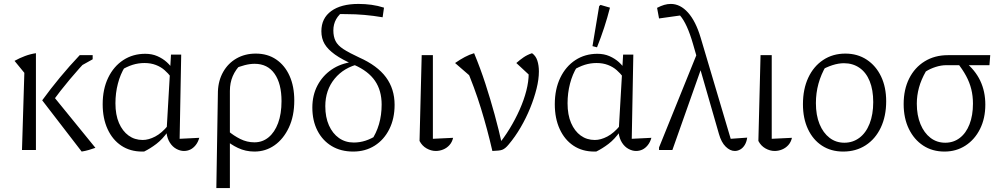

<svg xmlns="http://www.w3.org/2000/svg" viewBox="-20 -764 5112 978"><path d="M396 8 195 -253Q237 -311 285.5 -369.5Q334 -428 386 -483H434V-470Q383 -416 335.5 -359.5Q288 -303 242 -240L243 -285L466 -11Q449 -5 432 0Q415 5 396 8ZM92 0 104 -393 54 -454Q79 -468 107 -478.5Q135 -489 163 -493V0ZM366 -414 411 -483H452V-462Z M714 8Q711 8 708.5 8Q706 8 704 8Q643 8 598 -22Q553 -52 528 -106.5Q503 -161 503 -233Q503 -310 531 -368Q559 -426 608 -458Q657 -490 720 -490Q754 -490 781.5 -478Q809 -466 830 -447Q851 -428 864 -405L850 -373Q837 -390 818.5 -406.5Q800 -423 774 -433Q748 -443 716 -443Q685 -443 656 -434Q627 -425 590 -403L616 -423Q593 -386 580.5 -338Q568 -290 568 -238Q568 -179 586 -137.5Q604 -96 635 -73.5Q666 -51 707 -51Q737 -51 770.5 -68.5Q804 -86 836 -125V-95Q808 -55 776.5 -31Q745 -7 714 8ZM917 5Q898 5 878.5 -5.5Q859 -16 845.5 -37Q832 -58 828 -88L851 -486H903L895 -57L995 -62Q989 -40 976.5 -24.5Q964 -9 949 -2Q934 5 917 5Z M1082 194 1090 -298Q1092 -354 1117 -398Q1142 -442 1185 -466.5Q1228 -491 1283 -491Q1343 -491 1387 -461Q1431 -431 1455 -377.5Q1479 -324 1479 -252Q1479 -173 1451.5 -114.5Q1424 -56 1378.5 -24Q1333 8 1276 8Q1231 8 1192 -10.5Q1153 -29 1127 -54L1142 -97Q1170 -73 1204 -56Q1238 -39 1276 -39Q1317 -39 1348 -64.5Q1379 -90 1396.5 -137Q1414 -184 1414 -249Q1414 -338 1378.5 -388.5Q1343 -439 1277 -439Q1253 -439 1226 -432Q1199 -425 1172 -413L1211 -441Q1180 -410 1165.5 -376Q1151 -342 1151 -301V194Z M1779 8Q1716 8 1669.5 -20Q1623 -48 1597 -98.5Q1571 -149 1571 -216Q1571 -279 1597 -328.5Q1623 -378 1669 -409.5Q1715 -441 1778 -449L1813 -439Q1732 -421 1684.5 -363Q1637 -305 1637 -223Q1637 -167 1655.5 -125.5Q1674 -84 1706.5 -61Q1739 -38 1782 -38Q1813 -38 1842 -47.5Q1871 -57 1901 -76L1870 -46Q1897 -85 1910.5 -131.5Q1924 -178 1924 -231Q1924 -303 1890 -352.5Q1856 -402 1785 -433Q1723 -460 1686.5 -486Q1650 -512 1633.5 -540Q1617 -568 1617 -605Q1617 -671 1667 -707.5Q1717 -744 1806 -744Q1840 -744 1872.5 -739.5Q1905 -735 1936 -725L1929 -676Q1882 -684 1836.5 -688Q1791 -692 1746 -692Q1729 -693 1712.5 -692.5Q1696 -692 1679 -691L1735 -711Q1678 -672 1678 -609Q1678 -578 1689 -555.5Q1700 -533 1729 -514Q1758 -495 1810 -471Q1902 -430 1946 -370.5Q1990 -311 1990 -230Q1990 -160 1963 -106Q1936 -52 1888.5 -22Q1841 8 1779 8Z M2117 -46 2128 -483H2185V-57L2288 -62Q2283 -40 2269.5 -25Q2256 -10 2237.5 -2.5Q2219 5 2200 5Q2176 5 2153 -8Q2130 -21 2117 -46Z M2488 5Q2463 -104 2430 -211.5Q2397 -319 2350 -428L2380 -372L2298 -443Q2324 -461 2347.5 -473.5Q2371 -486 2395 -493Q2427 -416 2452.5 -337.5Q2478 -259 2499.5 -180.5Q2521 -102 2538 -25L2512 -19Q2547 -61 2576 -108.5Q2605 -156 2627 -205.5Q2649 -255 2661 -302Q2673 -349 2673 -389Q2673 -394 2673 -399Q2673 -404 2672 -409L2680 -378L2610 -443Q2628 -459 2647 -472Q2666 -485 2690 -493Q2709 -480 2717 -455.5Q2725 -431 2725 -400Q2725 -360 2713 -312Q2701 -264 2680.5 -213.5Q2660 -163 2632 -115Q2604 -67 2571 -28Q2562 -17 2554 -10.5Q2546 -4 2538 -1Q2530 2 2518 3Q2506 4 2488 5Z M3017 8Q3014 8 3011.5 8Q3009 8 3007 8Q2946 8 2901 -22Q2856 -52 2831 -106.5Q2806 -161 2806 -233Q2806 -310 2834 -368Q2862 -426 2911 -458Q2960 -490 3023 -490Q3057 -490 3084.5 -478Q3112 -466 3133 -447Q3154 -428 3167 -405L3153 -373Q3140 -390 3121.5 -406.5Q3103 -423 3077 -433Q3051 -443 3019 -443Q2988 -443 2959 -434Q2930 -425 2893 -403L2919 -423Q2896 -386 2883.5 -338Q2871 -290 2871 -238Q2871 -179 2889 -137.5Q2907 -96 2938 -73.5Q2969 -51 3010 -51Q3040 -51 3073.5 -68.5Q3107 -86 3139 -125V-95Q3111 -55 3079.5 -31Q3048 -7 3017 8ZM3220 5Q3201 5 3181.5 -5.5Q3162 -16 3148.5 -37Q3135 -58 3131 -88L3154 -486H3206L3198 -57L3298 -62Q3292 -40 3279.5 -24.5Q3267 -9 3252 -2Q3237 5 3220 5ZM3021 -523 2998 -529 3032 -733 3039 -739 3087 -725Q3074 -674 3057.5 -623.5Q3041 -573 3021 -523Z M3562 -444 3405 0H3337V-13L3536 -505ZM3702 -57 3786 -63Q3783 -41 3773.5 -25.5Q3764 -10 3750.5 -2.5Q3737 5 3723 5Q3699 5 3676.5 -17Q3654 -39 3642 -82L3510 -540Q3480 -644 3444 -685L3337 -670L3327 -724Q3346 -734 3363 -739Q3380 -744 3397 -744Q3445 -744 3484.5 -700Q3524 -656 3549 -572Z M3843 -46 3854 -483H3911V-57L4014 -62Q4009 -40 3995.5 -25Q3982 -10 3963.5 -2.5Q3945 5 3926 5Q3902 5 3879 -8Q3856 -21 3843 -46Z M4275 8Q4213 8 4167 -22Q4121 -52 4095.5 -106.5Q4070 -161 4070 -233Q4070 -310 4097 -368Q4124 -426 4173 -458.5Q4222 -491 4286 -491Q4348 -491 4395 -460Q4442 -429 4468 -374.5Q4494 -320 4494 -248Q4494 -172 4466.5 -114Q4439 -56 4389.5 -24Q4340 8 4275 8ZM4281 -37Q4324 -37 4357.5 -62Q4391 -87 4409.5 -134Q4428 -181 4428 -244Q4428 -306 4410 -350.5Q4392 -395 4358 -418.5Q4324 -442 4279 -442Q4251 -442 4220 -432Q4189 -422 4154 -402L4188 -429Q4162 -385 4149 -337.5Q4136 -290 4136 -239Q4136 -177 4154.5 -132Q4173 -87 4205.5 -62Q4238 -37 4281 -37Z M4801 -432Q4774 -432 4746 -423Q4718 -414 4696 -400Q4672 -358 4661 -317.5Q4650 -277 4650 -236Q4650 -177 4668.5 -132Q4687 -87 4719.5 -62Q4752 -37 4795 -37Q4837 -37 4869 -61.5Q4901 -86 4918.5 -131Q4936 -176 4936 -236Q4936 -275 4927.5 -309.5Q4919 -344 4901 -377.5Q4883 -411 4854 -447L4895 -449Q4999 -366 4999 -231Q4999 -161 4972 -107Q4945 -53 4898 -22.5Q4851 8 4791 8Q4729 8 4682.5 -22.5Q4636 -53 4609.5 -107.5Q4583 -162 4583 -234Q4583 -308 4611 -364Q4639 -420 4690 -451.5Q4741 -483 4808 -483H5024L5020 -432Z"/></svg>

Font: Piazzolla 24pt Light
Style: Regular
Weight: 300
Designer: Juan Pablo del Peral
Foundry: Huerta Tipografica
Version: Version 2.005